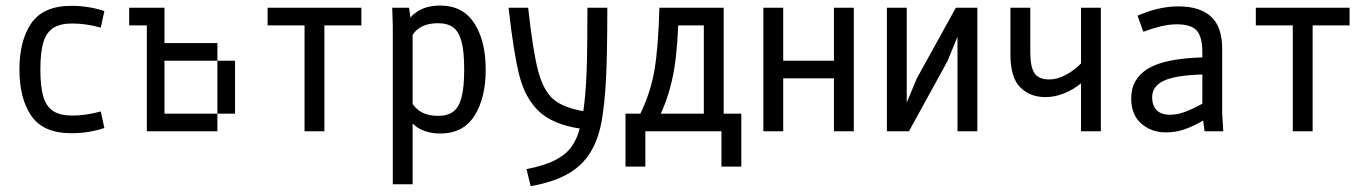

<svg xmlns="http://www.w3.org/2000/svg" viewBox="-20 -465 4852 680"><path d="M336.9 -367.2Q284.2 -381.8 236.3 -381.8Q193.4 -381.8 168.9 -366.2Q144.5 -350.6 133.8 -315.9Q123 -281.2 123 -218.8Q123 -156.2 133.8 -121.6Q144.5 -86.9 168.9 -71.3Q193.4 -55.7 236.3 -55.7Q284.2 -55.7 336.9 -70.3L349.6 -11.7Q294.9 6.8 232.4 6.8Q133.8 6.8 91.3 -54.2Q48.8 -115.2 48.8 -218.8Q48.8 -322.3 91.3 -383.3Q133.8 -444.3 232.4 -444.3Q294.9 -444.3 349.6 -425.8Z M562.5 -437.5V-375H500V-437.5ZM562.5 -375V-312.5H500V-375ZM625 -62.5V0H562.5V-62.5ZM562.5 -62.5V0H500V-62.5ZM562.5 -125V-62.5H500V-125ZM562.5 -187.5V-125H500V-187.5ZM562.5 -250V-187.5H500V-250ZM562.5 -312.5V-250H500V-312.5ZM687.5 -62.5V0H625V-62.5ZM750 -62.5V0H687.5V-62.5ZM812.5 -125V-62.5H750V-125ZM812.5 -187.5V-125H750V-187.5ZM812.5 -250V-187.5H750V-250ZM750 -312.5V-250H687.5V-312.5ZM687.5 -312.5V-250H625V-312.5ZM625 -312.5V-250H562.5V-312.5ZM500 -437.5V-375H437.5V-437.5Z M1128.9 -375V0H1058.6V-375H927.7V-437.5H1259.8V-375Z M1371.1 -375 1369.1 -437.5H1428.7L1433.6 -403.3Q1452.1 -423.8 1478 -434.6Q1503.9 -445.3 1539.1 -445.3Q1619.1 -445.3 1659.7 -382.8Q1700.2 -320.3 1700.2 -218.8Q1700.2 -117.2 1660.2 -54.7Q1620.1 7.8 1540 7.8Q1508.8 7.8 1483.9 -1Q1459 -9.8 1441.4 -27.3V187.5H1371.1ZM1531.2 -54.7Q1565.4 -54.7 1585.4 -69.8Q1605.5 -85 1614.7 -120.6Q1624 -156.2 1624 -218.8Q1624 -282.2 1614.7 -317.4Q1605.5 -352.5 1585.4 -367.7Q1565.4 -382.8 1531.2 -382.8Q1468.8 -382.8 1441.4 -341.8V-96.7Q1469.7 -54.7 1531.2 -54.7Z M1844.7 133.8Q1907.2 122.1 1945.3 102.5Q1983.4 83 2003.4 55.7Q2023.4 28.3 2033.2 -9.8Q1937.5 -24.4 1888.7 -70.8Q1839.8 -117.2 1819.3 -197.8Q1798.8 -278.3 1781.2 -437.5H1850.6Q1867.2 -285.2 1885.7 -214.8Q1904.3 -144.5 1939 -114.3Q1973.6 -84 2045.9 -71.3Q2054.7 -131.8 2057.6 -212.9Q2060.5 -293.9 2060.5 -437.5H2130.9Q2130.9 -266.6 2126 -179.7Q2121.1 -92.8 2110.4 -33.2Q2091.8 67.4 2032.7 121.1Q1973.6 174.8 1859.4 194.3Z M2383.8 -437.5Q2381.8 -305.7 2367.7 -220.2Q2353.5 -134.8 2320.3 -62.5H2472.7V-375H2343.8ZM2543 -62.5H2605.5V125H2535.2V0H2265.6V125H2195.3V-62.5H2248Q2285.2 -139.6 2298.3 -219.2Q2311.5 -298.8 2315.4 -437.5H2543Z M2933.6 0V-187.5H2753.9V0H2683.6V-437.5H2753.9V-250H2933.6V-437.5H3003.9V0Z M3121.1 -437.5H3191.4V-101.6L3226.6 -186.5L3365.2 -437.5H3441.4V0H3371.1V-335L3335.9 -249L3199.2 0H3121.1Z M3808.6 -169.9Q3781.2 -147.5 3748.5 -134.3Q3715.8 -121.1 3682.6 -121.1Q3627.9 -121.1 3593.3 -155.8Q3558.6 -190.4 3558.6 -272.5V-437.5H3628.9V-280.3Q3628.9 -228.5 3643.6 -206.1Q3658.2 -183.6 3696.3 -183.6Q3724.6 -183.6 3753.9 -199.2Q3783.2 -214.8 3808.6 -240.2V-437.5H3878.9V0H3808.6Z M4109.4 3.9Q4057.6 3.9 4022 -27.3Q3986.3 -58.6 3986.3 -116.2Q3986.3 -185.5 4045.4 -221.7Q4104.5 -257.8 4238.3 -261.7V-278.3Q4238.3 -335 4218.3 -356.9Q4198.2 -378.9 4148.4 -378.9Q4121.1 -378.9 4090.8 -371.6Q4060.5 -364.3 4029.3 -352.5L4008.8 -409.2Q4083 -442.4 4153.3 -442.4Q4229.5 -442.4 4269 -406.2Q4308.6 -370.1 4308.6 -292V-62.5L4312.5 0H4246.1L4241.2 -38.1Q4208 -18.6 4176.3 -7.3Q4144.5 3.9 4109.4 3.9ZM4124 -58.6Q4149.4 -58.6 4176.8 -68.8Q4204.1 -79.1 4238.3 -97.7V-201.2Q4141.6 -198.2 4101.1 -178.7Q4060.5 -159.2 4060.5 -120.1Q4060.5 -91.8 4076.2 -75.2Q4091.8 -58.6 4124 -58.6Z M4628.9 -375V0H4558.6V-375H4427.7V-437.5H4759.8V-375Z"/></svg>

Font: Sudo Variable
Style: Regular
Weight: 400
Monospace: yes
Designer: Jens Kutilek
Foundry: Jens Kutilek
Version: Version 0.040